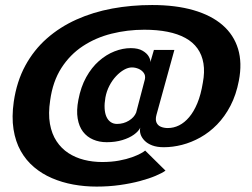

<svg xmlns="http://www.w3.org/2000/svg" viewBox="-20 -706 979 746"><path d="M355.5 19Q402.5 19 445.2 13Q488 7 523.5 -2.5Q559 -12 584.5 -22.8Q610 -33.5 623 -43L544 -121Q540.5 -117.5 527.5 -110.2Q514.5 -103 493.2 -95.2Q472 -87.5 442.5 -82Q413 -76.5 377 -76.5Q340 -76.5 306.5 -85Q273 -93.5 245.8 -111.2Q218.5 -129 199.8 -157.2Q181 -185.5 174 -225Q167 -264.5 175 -316.5Q185 -389.5 218.5 -441.8Q252 -494 302.2 -527Q352.5 -560 413.8 -575.2Q475 -590.5 540.5 -590.5Q591 -590.5 631 -582.5Q671 -574.5 700.2 -558.5Q729.5 -542.5 747.2 -517.8Q765 -493 770.5 -459.5Q776 -426 768 -384Q760.5 -338 746.8 -305Q733 -272 715 -250.8Q697 -229.5 676 -219Q655 -208.5 632 -208.5Q617 -208.5 605 -213.5Q593 -218.5 588 -230Q583 -241.5 588 -260L657.5 -512H578L564 -464Q565.5 -473 558.2 -486Q551 -499 533.8 -509Q516.5 -519 488 -519Q457 -519 425 -506.5Q393 -494 364.5 -469Q336 -444 315 -406.2Q294 -368.5 284.5 -318Q276.5 -276.5 281.8 -245.5Q287 -214.5 302.5 -194.2Q318 -174 341.8 -163.8Q365.5 -153.5 394.5 -153.5Q428.5 -153.5 455.5 -161.8Q482.5 -170 500.5 -183Q518.5 -196 525 -210Q522 -197.5 526.2 -184.2Q530.5 -171 541.8 -159.5Q553 -148 571.5 -141Q590 -134 616.5 -134Q651 -134 687.2 -143.2Q723.5 -152.5 758.5 -172Q793.5 -191.5 823.5 -222.2Q853.5 -253 875.5 -295.2Q897.5 -337.5 908 -392Q921.5 -461.5 905 -516Q888.5 -570.5 844.8 -608.5Q801 -646.5 731.8 -666.5Q662.5 -686.5 571 -686.5Q490.5 -686.5 416 -672.8Q341.5 -659 277 -630Q212.5 -601 162 -556.5Q111.5 -512 78.2 -450.8Q45 -389.5 33.5 -311Q25 -251.5 32.5 -203.8Q40 -156 60.5 -119.5Q81 -83 112 -56.8Q143 -30.5 182 -13.8Q221 3 265 11Q309 19 355.5 19ZM434.5 -224.5Q420.5 -224.5 410 -231.8Q399.5 -239 393.5 -252.5Q387.5 -266 386.5 -285Q385.5 -304 389.5 -327Q394 -351.5 405 -372.8Q416 -394 431 -410Q446 -426 462 -435Q478 -444 492.5 -444Q505.5 -444 518 -438.8Q530.5 -433.5 538.2 -423.2Q546 -413 543 -398L509 -268.5Q501.5 -250 480.8 -237.2Q460 -224.5 434.5 -224.5Z"/></svg>

Font: Anybody UltraCondensed Thin
Style: Bold Italic
Weight: 700
Italic angle: -10°
Version: Version 1.111